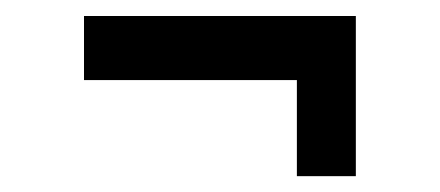

<svg xmlns="http://www.w3.org/2000/svg" viewBox="-20 -395 550 240"><path d="M424.8 -174.8H351.1V-294.9H85V-375H424.8Z"/></svg>

Font: Unica One
Style: Bold
Weight: 400
Designer: Eduardo Rodriguez Tunni
Foundry: Eduardo Rodriguez Tunni
Version: Version 1.001